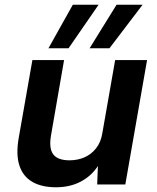

<svg xmlns="http://www.w3.org/2000/svg" viewBox="-20 -780 665 812"><path d="M217 12Q156 12 116.5 -11Q77 -34 62 -80Q47 -126 59 -196L117 -526H251L196 -209Q186 -153 205 -127.5Q224 -102 274 -102Q308 -102 337 -114.5Q366 -127 386.5 -153Q407 -179 413 -218L467 -526H602L510 0H391L394 -78Q367 -36 321.5 -12Q276 12 217 12ZM359 -576 473 -760H583L443 -576ZM185 -576 288 -760H397L270 -576Z"/></svg>

Font: DM Sans 9pt
Style: Bold Italic
Weight: 700
Italic angle: -10°
Version: Version 4.004;gftools[0.9.30]